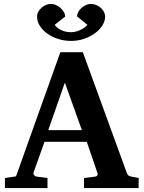

<svg xmlns="http://www.w3.org/2000/svg" viewBox="-20 -951 726 971"><path d="M308.1 -533.2 224.1 -293H394ZM404.8 0V-50.8L463.9 -58.1Q468.8 -59.1 472.2 -64.5Q475.6 -69.8 473.1 -75.2L418.9 -233.9H205.1L149.9 -79.1Q147 -71.3 152.8 -64.9Q158.7 -58.6 164.1 -58.1L220.2 -50.8V0H4.9V-50.8L61 -59.1L285.2 -687H398.9L621.1 -77.1Q625 -67.9 628.7 -64.2Q632.3 -60.5 643.1 -58.1L681.2 -50.8V0ZM511.7 -867.2Q511.7 -845.2 498.3 -823.2Q484.9 -801.3 461.4 -783.7Q438 -766.1 406.5 -755.1Q375 -744.1 339.4 -744.1Q304.2 -744.1 272.9 -754.4Q241.7 -764.6 218.3 -781.7Q194.8 -798.8 181.2 -820.8Q167.5 -842.8 167.5 -866.2Q167.5 -879.4 173.6 -891.1Q179.7 -902.8 189.7 -911.6Q199.7 -920.4 212.4 -925.8Q225.1 -931.2 238.3 -931.2Q250.5 -931.2 263.2 -925.5Q275.9 -919.9 286.1 -910.6Q296.4 -901.4 303 -890.1Q309.6 -878.9 309.6 -867.2L256.3 -825.2Q259.3 -820.8 265.9 -814.5Q272.5 -808.1 282.7 -802.2Q293 -796.4 306.9 -792.2Q320.8 -788.1 339.4 -788.1Q355 -788.1 369.1 -792.7Q383.3 -797.4 394.3 -803.5Q405.3 -809.6 412.6 -815.9Q419.9 -822.3 422.4 -825.2L369.6 -868.2Q369.6 -878.9 375.7 -890.1Q381.8 -901.4 391.6 -910.4Q401.4 -919.4 414.1 -925.3Q426.8 -931.2 439.5 -931.2Q453.6 -931.2 466.8 -925.5Q480 -919.9 490 -910.9Q500 -901.9 505.9 -890.4Q511.7 -878.9 511.7 -867.2Z"/></svg>

Font: Charis SIL
Style: Bold
Weight: 700
Foundry: SIL International
Version: Version 4.112